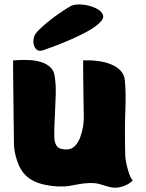

<svg xmlns="http://www.w3.org/2000/svg" viewBox="-20 -838 669 880"><path d="M302 -809Q316 -817 339 -817.5Q362 -818 386.5 -812Q411 -806 429 -795Q447 -784 452 -769.5Q457 -755 440 -737Q419 -715 380.5 -694Q342 -673 300 -655Q258 -637 224.5 -624.5Q191 -612 178 -608Q153 -599 140.5 -619.5Q128 -640 136 -669Q139 -681 156 -698.5Q173 -716 198 -736.5Q223 -757 250.5 -776Q278 -795 302 -809ZM554 -126Q554 -117 557 -99.5Q560 -82 565.5 -62.5Q571 -43 577 -29Q583 -15 589 -12Q575 5 544 16Q513 27 482 19Q459 13 439.5 6.5Q420 0 387 1Q363 2 339.5 6.5Q316 11 292 15Q280 17 250.5 16.5Q221 16 186.5 9Q152 2 124 -14Q85 -37 66 -81.5Q47 -126 44 -172Q44 -183 43.5 -215Q43 -247 42.5 -291Q42 -335 41.5 -382Q41 -429 40.5 -469.5Q40 -510 40 -535.5Q40 -561 40 -561Q49 -562 70.5 -563Q92 -564 118 -562.5Q144 -561 168.5 -553.5Q193 -546 210.5 -530Q228 -514 231 -487Q234 -465 235 -447Q236 -429 235.5 -407.5Q235 -386 233.5 -354.5Q232 -323 230 -275Q228 -236 229 -208Q230 -180 242.5 -166Q255 -152 288 -153Q310 -154 325 -170.5Q340 -187 348.5 -211Q357 -235 361 -260Q365 -285 364 -304Q364 -308 363.5 -335.5Q363 -363 362.5 -400.5Q362 -438 361.5 -475Q361 -512 361 -536.5Q361 -561 361 -561Q370 -562 391 -561.5Q412 -561 438 -557Q464 -553 489 -543Q514 -533 531.5 -515.5Q549 -498 552 -471Q558 -413 554.5 -329.5Q551 -246 554 -126Z"/></svg>

Font: Potta One
Style: Regular
Weight: 400
Designer: 108,108go
Foundry: Font Zone 108
Version: Version 1.000